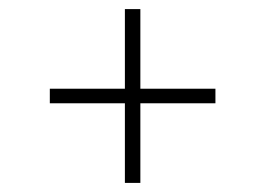

<svg xmlns="http://www.w3.org/2000/svg" viewBox="-20 -591 582 422"><path d="M254.5 -189V-364H89.5V-396H254.5V-571H288.5V-396H453.5V-364H288.5V-189Z"/></svg>

Font: Encode Sans SmExp Th
Style: Regular
Weight: 100
Width: 6
Designer: Multiple Designers
Foundry: Impallari Type
Version: Version 3.002; ttfautohint (v1.8.3) -l 8 -r 50 -G 200 -x 14 